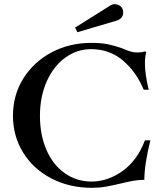

<svg xmlns="http://www.w3.org/2000/svg" viewBox="-20 -887 777 918"><path d="M42 -333Q42 -433 92 -512.5Q142 -592 227.5 -637Q313 -682 416 -682Q465 -682 497.5 -675Q530 -668 564 -656Q590 -645 604.5 -640.5Q619 -636 638 -636Q653 -636 675 -641L679 -638Q673 -614 673 -584Q673 -532 691 -458H667Q632 -543 568 -597.5Q504 -652 415 -652Q349 -652 293 -612Q237 -572 204 -499Q171 -426 171 -333Q171 -242 202 -170.5Q233 -99 289.5 -59Q346 -19 418 -19Q495 -19 565.5 -69Q636 -119 673 -216H699Q671 -105 670 -27H662Q627 -27 559 -10Q517 0 486 5.5Q455 11 420 11Q311 11 224.5 -34.5Q138 -80 90 -158.5Q42 -237 42 -333ZM339 -755 503 -858Q515 -867 529 -867Q537 -867 544 -864Q556 -860 562.5 -850Q569 -840 569 -828Q569 -796 533 -787L350 -733Z"/></svg>

Font: Ibarra Real Nova SemiBold
Style: Regular
Weight: 600
Designer: Jose Maria Ribagorda & Octavio Pardo
Foundry: Jose Maria Ribagorda
Version: Version 1.014